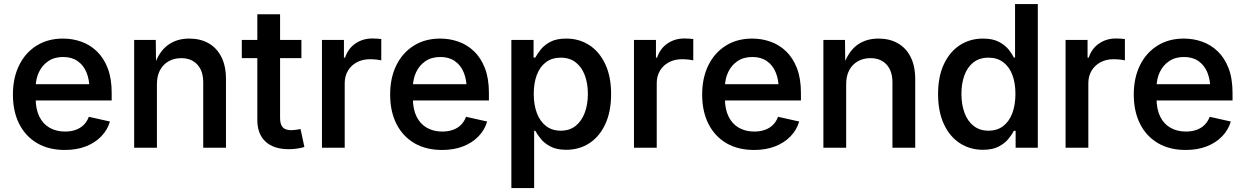

<svg xmlns="http://www.w3.org/2000/svg" viewBox="-20 -748 6303 972"><path d="M308.1 11.2Q226.6 11.2 167.7 -23.4Q108.9 -58.1 77.1 -121.1Q45.4 -184.1 45.4 -269.5Q45.4 -353.5 76.7 -417.2Q107.9 -481 165 -516.8Q222.2 -552.7 298.8 -552.7Q347.2 -552.7 391.4 -537.1Q435.5 -521.5 470.2 -488.3Q504.9 -455.1 525.1 -403.1Q545.4 -351.1 545.4 -277.8V-239.3H105.5V-321.8H486.8L433.1 -295.9Q433.1 -344.2 418 -381.1Q402.8 -418 373 -438.7Q343.3 -459.5 299.3 -459.5Q255.4 -459.5 224.4 -438.5Q193.4 -417.5 177 -382.6Q160.6 -347.7 160.6 -306.2V-249.5Q160.6 -195.3 179.2 -157.7Q197.8 -120.1 231.4 -101.1Q265.1 -82 309.1 -82Q338.4 -82 362.3 -90.3Q386.2 -98.6 403.3 -115.2Q420.4 -131.8 429.7 -156.7L536.6 -132.8Q523.9 -89.8 492.4 -57.4Q460.9 -24.9 414.3 -6.8Q367.7 11.2 308.1 11.2Z M774.4 -321.8V0H659.2V-545.9H768.6L770 -411.6H759.3Q782.7 -483.9 827.9 -518.3Q873 -552.7 938 -552.7Q994.1 -552.7 1035.9 -529.1Q1077.6 -505.4 1100.8 -459.5Q1124 -413.6 1124 -347.2V0H1008.8V-331.1Q1008.8 -388.7 979 -421.1Q949.2 -453.6 897.5 -453.6Q861.8 -453.6 834 -438Q806.2 -422.4 790.3 -393.1Q774.4 -363.8 774.4 -321.8Z M1505.9 -545.9V-453.6H1204.1V-545.9ZM1282.7 -675.8H1397.9V-149.9Q1397.9 -118.2 1411.4 -103.5Q1424.8 -88.9 1455.6 -88.9Q1464.4 -88.9 1478.3 -90.8Q1492.2 -92.8 1501.5 -94.7L1521 -3.9Q1502 2 1481.4 4.6Q1460.9 7.3 1441.9 7.3Q1365.7 7.3 1324.2 -31.2Q1282.7 -69.8 1282.7 -140.6Z M1609.9 0V-545.9H1721.2V-456.5H1727.1Q1742.2 -502.4 1779.5 -527.8Q1816.9 -553.2 1864.3 -553.2Q1874.5 -553.2 1887.7 -552.5Q1900.9 -551.8 1910.2 -550.3V-442.4Q1903.3 -444.3 1886.2 -446.3Q1869.1 -448.2 1852.1 -448.2Q1815.9 -448.2 1786.9 -432.9Q1757.8 -417.5 1741.5 -390.1Q1725.1 -362.8 1725.1 -327.1V0Z M2217.8 11.2Q2136.2 11.2 2077.4 -23.4Q2018.6 -58.1 1986.8 -121.1Q1955.1 -184.1 1955.1 -269.5Q1955.1 -353.5 1986.3 -417.2Q2017.6 -481 2074.7 -516.8Q2131.8 -552.7 2208.5 -552.7Q2256.8 -552.7 2301 -537.1Q2345.2 -521.5 2379.9 -488.3Q2414.6 -455.1 2434.8 -403.1Q2455.1 -351.1 2455.1 -277.8V-239.3H2015.1V-321.8H2396.5L2342.8 -295.9Q2342.8 -344.2 2327.6 -381.1Q2312.5 -418 2282.7 -438.7Q2252.9 -459.5 2209 -459.5Q2165 -459.5 2134 -438.5Q2103 -417.5 2086.7 -382.6Q2070.3 -347.7 2070.3 -306.2V-249.5Q2070.3 -195.3 2088.9 -157.7Q2107.4 -120.1 2141.1 -101.1Q2174.8 -82 2218.8 -82Q2248 -82 2272 -90.3Q2295.9 -98.6 2313 -115.2Q2330.1 -131.8 2339.4 -156.7L2446.3 -132.8Q2433.6 -89.8 2402.1 -57.4Q2370.6 -24.9 2324 -6.8Q2277.3 11.2 2217.8 11.2Z M2568.8 204.1V-545.9H2681.2V-456.5H2689.9Q2699.7 -474.6 2717.3 -497.1Q2734.9 -519.5 2765.9 -536.1Q2796.9 -552.7 2846.7 -552.7Q2911.6 -552.7 2962.6 -520Q3013.7 -487.3 3043.7 -424.3Q3073.7 -361.3 3073.7 -272Q3073.7 -183.1 3044.4 -119.9Q3015.1 -56.6 2963.9 -23.2Q2912.6 10.3 2846.7 10.3Q2798.3 10.3 2767.1 -6.1Q2735.8 -22.5 2717.8 -44.9Q2699.7 -67.4 2689.9 -85.9H2684.1V204.1ZM2818.8 -86.4Q2863.8 -86.4 2894.3 -110.8Q2924.8 -135.3 2940.4 -177.5Q2956.1 -219.7 2956.1 -272.5Q2956.1 -325.2 2940.7 -366.7Q2925.3 -408.2 2894.8 -432.1Q2864.3 -456.1 2818.8 -456.1Q2774.4 -456.1 2743.9 -433.1Q2713.4 -410.2 2697.8 -369.1Q2682.1 -328.1 2682.1 -272.5Q2682.1 -217.3 2698 -175.3Q2713.9 -133.3 2744.4 -109.9Q2774.9 -86.4 2818.8 -86.4Z M3189.5 0V-545.9H3300.8V-456.5H3306.6Q3321.8 -502.4 3359.1 -527.8Q3396.5 -553.2 3443.8 -553.2Q3454.1 -553.2 3467.3 -552.5Q3480.5 -551.8 3489.7 -550.3V-442.4Q3482.9 -444.3 3465.8 -446.3Q3448.7 -448.2 3431.6 -448.2Q3395.5 -448.2 3366.5 -432.9Q3337.4 -417.5 3321 -390.1Q3304.7 -362.8 3304.7 -327.1V0Z M3797.4 11.2Q3715.8 11.2 3657 -23.4Q3598.1 -58.1 3566.4 -121.1Q3534.7 -184.1 3534.7 -269.5Q3534.7 -353.5 3565.9 -417.2Q3597.2 -481 3654.3 -516.8Q3711.4 -552.7 3788.1 -552.7Q3836.4 -552.7 3880.6 -537.1Q3924.8 -521.5 3959.5 -488.3Q3994.1 -455.1 4014.4 -403.1Q4034.7 -351.1 4034.7 -277.8V-239.3H3594.7V-321.8H3976.1L3922.4 -295.9Q3922.4 -344.2 3907.2 -381.1Q3892.1 -418 3862.3 -438.7Q3832.5 -459.5 3788.6 -459.5Q3744.6 -459.5 3713.6 -438.5Q3682.6 -417.5 3666.3 -382.6Q3649.9 -347.7 3649.9 -306.2V-249.5Q3649.9 -195.3 3668.5 -157.7Q3687 -120.1 3720.7 -101.1Q3754.4 -82 3798.3 -82Q3827.6 -82 3851.6 -90.3Q3875.5 -98.6 3892.6 -115.2Q3909.7 -131.8 3918.9 -156.7L4025.9 -132.8Q4013.2 -89.8 3981.7 -57.4Q3950.2 -24.9 3903.6 -6.8Q3856.9 11.2 3797.4 11.2Z M4263.7 -321.8V0H4148.4V-545.9H4257.8L4259.3 -411.6H4248.5Q4272 -483.9 4317.1 -518.3Q4362.3 -552.7 4427.2 -552.7Q4483.4 -552.7 4525.1 -529.1Q4566.9 -505.4 4590.1 -459.5Q4613.3 -413.6 4613.3 -347.2V0H4498V-331.1Q4498 -388.7 4468.3 -421.1Q4438.5 -453.6 4386.7 -453.6Q4351.1 -453.6 4323.2 -438Q4295.4 -422.4 4279.5 -393.1Q4263.7 -363.8 4263.7 -321.8Z M4956.1 10.3Q4890.6 10.3 4839.1 -23.2Q4787.6 -56.6 4758.3 -119.9Q4729 -183.1 4729 -272Q4729 -361.3 4759 -424.3Q4789.1 -487.3 4840.3 -520Q4891.6 -552.7 4956.1 -552.7Q5005.9 -552.7 5037.1 -536.1Q5068.4 -519.5 5086.2 -497.1Q5104 -474.6 5112.8 -456.5H5118.7V-727.5H5233.9V0H5121.6V-85.9H5112.8Q5103.5 -67.4 5085.2 -44.9Q5066.9 -22.5 5035.9 -6.1Q5004.9 10.3 4956.1 10.3ZM4984.4 -86.4Q5028.3 -86.4 5058.8 -109.9Q5089.4 -133.3 5105 -175.3Q5120.6 -217.3 5120.6 -272.5Q5120.6 -328.1 5105 -369.1Q5089.4 -410.2 5058.8 -433.1Q5028.3 -456.1 4984.4 -456.1Q4938.5 -456.1 4908 -432.1Q4877.4 -408.2 4862.3 -366.7Q4847.2 -325.2 4847.2 -272.5Q4847.2 -219.7 4862.5 -177.5Q4877.9 -135.3 4908.7 -110.8Q4939.5 -86.4 4984.4 -86.4Z M5374.5 0V-545.9H5485.8V-456.5H5491.7Q5506.8 -502.4 5544.2 -527.8Q5581.5 -553.2 5628.9 -553.2Q5639.2 -553.2 5652.3 -552.5Q5665.5 -551.8 5674.8 -550.3V-442.4Q5668 -444.3 5650.9 -446.3Q5633.8 -448.2 5616.7 -448.2Q5580.6 -448.2 5551.5 -432.9Q5522.5 -417.5 5506.1 -390.1Q5489.7 -362.8 5489.7 -327.1V0Z M5982.4 11.2Q5900.9 11.2 5842 -23.4Q5783.2 -58.1 5751.5 -121.1Q5719.7 -184.1 5719.7 -269.5Q5719.7 -353.5 5751 -417.2Q5782.2 -481 5839.4 -516.8Q5896.5 -552.7 5973.1 -552.7Q6021.5 -552.7 6065.7 -537.1Q6109.9 -521.5 6144.5 -488.3Q6179.2 -455.1 6199.5 -403.1Q6219.7 -351.1 6219.7 -277.8V-239.3H5779.8V-321.8H6161.1L6107.4 -295.9Q6107.4 -344.2 6092.3 -381.1Q6077.1 -418 6047.4 -438.7Q6017.6 -459.5 5973.6 -459.5Q5929.7 -459.5 5898.7 -438.5Q5867.7 -417.5 5851.3 -382.6Q5835 -347.7 5835 -306.2V-249.5Q5835 -195.3 5853.5 -157.7Q5872.1 -120.1 5905.8 -101.1Q5939.5 -82 5983.4 -82Q6012.7 -82 6036.6 -90.3Q6060.5 -98.6 6077.6 -115.2Q6094.7 -131.8 6104 -156.7L6210.9 -132.8Q6198.2 -89.8 6166.7 -57.4Q6135.3 -24.9 6088.6 -6.8Q6042 11.2 5982.4 11.2Z"/></svg>

Font: Inter
Style: 540
Weight: 540
Designer: Rasmus Andersson
Foundry: rsms
Version: Version 4.001;git-66647c0bb